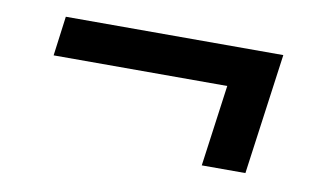

<svg xmlns="http://www.w3.org/2000/svg" viewBox="-42 -435 706 416"><g transform="rotate(10 311.5 -227.0)"><path d="M74 -359.5H552.5L516 -93.5H420L444.5 -272.5H62.5Z"/></g></svg>

Font: Merriweather 36pt Black
Style: Italic
Weight: 900
Italic angle: -7.8°
Version: Version 2.101